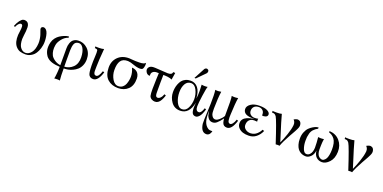

<svg xmlns="http://www.w3.org/2000/svg" viewBox="-11 -1764 5994 3002"><g transform="rotate(20 2986.0 -263.0)"><path d="M532 -217Q522 -158 501 -113.5Q480 -69 457 -45.5Q434 -22 406 -7.5Q378 7 358.5 11Q339 15 321 15Q266 15 227 2Q188 -11 156 -48Q103 -110 109 -233Q109 -245 116.5 -295Q124 -345 122 -374.5Q120 -404 103 -409Q82 -416 61.5 -396.5Q41 -377 30 -354L20 -331L0 -344Q22 -399 50 -437Q77 -472 99 -481Q119 -489 142 -484Q173 -478 189 -455Q205 -432 206.5 -397.5Q208 -363 205 -330Q202 -297 196.5 -256.5Q191 -216 191 -195Q192 -101 224 -58Q260 -8 312 -8Q367 -9 407.5 -62Q448 -115 454 -215Q456 -249 450 -288Q444 -327 435.5 -353Q427 -379 417.5 -404.5Q408 -430 407 -435Q401 -467 426 -477Q446 -486 469 -475Q512 -453 527.5 -368Q543 -283 532 -217Z M1249 -240Q1249 -183 1228.5 -136.5Q1208 -90 1176.5 -62Q1145 -34 1105 -15.5Q1065 3 1028 10Q991 17 958 16Q958 147 966 215Q950 211 926.5 211Q903 211 887 212L872 214L873 212Q873 210 874 205.5Q875 201 876.5 195Q878 189 879 179.5Q880 170 881.5 159Q883 148 884.5 132.5Q886 117 887.5 99.5Q889 82 890 60Q891 38 891 14Q735 8 672 -57Q666 -63 657.5 -73Q649 -83 638 -105.5Q627 -128 620 -153.5Q613 -179 613.5 -217Q614 -255 625 -296Q636 -339 663 -373Q690 -407 720.5 -426.5Q751 -446 783 -459.5Q815 -473 836 -477Q857 -481 866 -481L867 -461Q808 -443 763 -387Q718 -331 711 -280Q695 -187 730 -115Q747 -82 790.5 -51.5Q834 -21 891 -13V-118Q890 -236 891 -295Q891 -318 894 -338.5Q897 -359 905.5 -383Q914 -407 927.5 -425Q941 -443 965 -456Q989 -469 1020 -471Q1113 -477 1181 -412.5Q1249 -348 1249 -240ZM1156 -241Q1154 -332 1121 -388Q1088 -444 1037 -437Q989 -431 973 -390.5Q957 -350 956 -282V-125Q956 -47 957 -13Q1039 -16 1099 -74.5Q1159 -133 1156 -241Z M1575 -143Q1527 16 1446 16Q1384 16 1366 -38Q1349 -93 1352 -247Q1353 -266 1355.5 -322Q1358 -378 1357.5 -390Q1357 -402 1354 -430Q1347 -449 1307 -449V-478Q1312 -474 1366.5 -474.5Q1421 -475 1448 -485Q1430 -278 1430 -192Q1430 -181 1429.5 -162Q1429 -143 1429 -132.5Q1429 -122 1429.5 -107Q1430 -92 1432.5 -84Q1435 -76 1439.5 -67.5Q1444 -59 1451.5 -54.5Q1459 -50 1469 -49Q1494 -48 1513 -75Q1532 -102 1549 -152Z M2139 -507Q2140 -496 2141 -479Q2142 -462 2134.5 -431Q2127 -400 2108 -393Q2097 -389 2082 -388.5Q2067 -388 2054.5 -389.5Q2042 -391 2025.5 -394.5Q2009 -398 1999 -401Q1989 -404 1975 -408.5Q1961 -413 1958 -414Q1910 -433 1865 -436Q1781 -438 1745 -385.5Q1709 -333 1711 -230Q1712 -149 1753.5 -80Q1795 -11 1860 -15Q1898 -17 1925.5 -39.5Q1953 -62 1966 -96Q1979 -130 1984.5 -161.5Q1990 -193 1990 -223Q1990 -290 1957 -361Q1978 -361 1999 -354.5Q2020 -348 2040 -333.5Q2060 -319 2073 -291.5Q2086 -264 2087 -226Q2089 -108 2024.5 -46.5Q1960 15 1860 15Q1752 15 1684.5 -46Q1617 -107 1614 -233Q1611 -345 1682.5 -415.5Q1754 -486 1872 -483Q1876 -483 1908 -480Q1940 -477 1971.5 -476Q2003 -475 2039.5 -475.5Q2076 -476 2103 -484Q2130 -492 2139 -507Z M2621 -513Q2620 -506 2618 -493.5Q2616 -481 2612 -455.5Q2608 -430 2605 -413L2602 -396Q2589 -404 2569.5 -409.5Q2550 -415 2531 -417Q2512 -419 2495 -420Q2478 -421 2467 -421H2457Q2457 -420 2456.5 -378.5Q2456 -337 2455 -288Q2454 -239 2455 -198Q2455 -180 2455 -163.5Q2455 -147 2455 -133Q2455 -119 2456 -107.5Q2457 -96 2459 -86.5Q2461 -77 2465 -70.5Q2469 -64 2475 -60Q2481 -56 2490 -55Q2514 -53 2538.5 -77Q2563 -101 2577 -143L2604 -132Q2588 -82 2569 -49Q2550 -16 2531.5 -3Q2513 10 2500 13.5Q2487 17 2473 17Q2446 17 2419.5 2.5Q2393 -12 2381 -42Q2372 -83 2372.5 -159Q2373 -235 2377 -328.5Q2381 -422 2381 -423Q2371 -421 2355.5 -423Q2340 -425 2318.5 -420.5Q2297 -416 2285 -404V-405Q2268 -389 2264.5 -374.5Q2261 -360 2263 -336Q2222 -332 2198 -371Q2173 -412 2195 -447Q2220 -487 2297 -482Q2473 -470 2513 -469Q2585 -469 2586 -515Q2587 -515 2596 -514.5Q2605 -514 2613 -514Z M3089 -735Q3099 -725 3097.5 -707Q3096 -689 3085 -677L2952 -542L2930 -544L3027 -726Q3035 -740 3053.5 -745Q3072 -750 3089 -735ZM3269 -143Q3243 -53 3212 -18Q3181 17 3154 17Q3113 17 3096 -12.5Q3079 -42 3079 -108Q3079 -146 3084 -189Q3042 15 2893 15Q2797 15 2743.5 -58.5Q2690 -132 2690 -222Q2690 -255 2695 -288Q2700 -321 2714 -357Q2728 -393 2749.5 -420.5Q2771 -448 2808 -465.5Q2845 -483 2892 -483Q2968 -483 3014.5 -424.5Q3061 -366 3068 -251Q3076 -297 3076 -379Q3076 -431 3072 -483Q3100 -478 3126 -478Q3155 -478 3172 -482Q3159 -451 3141 -322.5Q3123 -194 3123 -143Q3123 -63 3175 -63Q3216 -63 3244 -153ZM3041 -229Q3041 -309 3005 -379.5Q2969 -450 2912 -450Q2849 -450 2816.5 -394.5Q2784 -339 2784 -253Q2784 -165 2819 -91Q2854 -17 2913 -17Q2973 -17 3006 -79.5Q3039 -142 3041 -229Z M3800 -147Q3752 14 3671 14Q3609 14 3593 -43Q3588 -60 3585.5 -76.5Q3583 -93 3583 -100V-108Q3537 -44 3499 -12.5Q3461 19 3416 12Q3382 7 3360.5 -20.5Q3339 -48 3334.5 -67.5Q3330 -87 3323 -131Q3322 -138 3321 -141Q3316 -23 3337.5 39.5Q3359 102 3408 133Q3432 147 3478 144Q3478 147 3476.5 152Q3475 157 3469.5 170.5Q3464 184 3456.5 194Q3449 204 3435 212Q3421 220 3404 220Q3316 220 3297 86Q3295 67 3297 7.5Q3299 -52 3302.5 -140Q3306 -228 3307 -249Q3311 -406 3300 -480Q3344 -472 3398 -483Q3382 -377 3380 -197Q3379 -124 3391.5 -94.5Q3404 -65 3429 -50Q3468 -29 3520 -74Q3539 -90 3554.5 -108.5Q3570 -127 3576.5 -138Q3583 -149 3582 -149Q3586 -437 3574 -479Q3627 -470 3680 -481Q3664 -387 3657 -205Q3655 -170 3655.5 -152.5Q3656 -135 3658.5 -110.5Q3661 -86 3669.5 -74Q3678 -62 3693 -59Q3716 -55 3738 -82.5Q3760 -110 3775 -157Z M4238 -137Q4210 -70 4157 -27.5Q4104 15 4033 15Q3923 17 3868 -38Q3832 -73 3833 -121Q3833 -160 3854 -187.5Q3875 -215 3911.5 -230Q3948 -245 3973.5 -251Q3999 -257 4034 -262Q3845 -252 3841 -358Q3839 -407 3893.5 -445Q3948 -483 4037 -483Q4126 -483 4171.5 -457.5Q4217 -432 4215 -398Q4213 -369 4182 -358Q4151 -347 4124 -353V-352L4123 -353H4124Q4129 -406 4101.5 -433.5Q4074 -461 4035 -460Q3983 -459 3957 -432.5Q3931 -406 3931 -364Q3931 -326 3956.5 -303Q3982 -280 4020 -278Q4051 -276 4086 -285Q4080 -271 4085 -236Q4035 -242 4010 -237Q3928 -218 3928 -124Q3928 -83 3964.5 -55.5Q4001 -28 4051 -30Q4110 -33 4151.5 -71Q4193 -109 4207 -146Z M4735 -419Q4737 -404 4733 -386.5Q4729 -369 4717.5 -345.5Q4706 -322 4696.5 -304Q4687 -286 4668 -253Q4649 -220 4639 -202Q4569 -77 4542 0Q4535 -4 4511.5 -4Q4488 -4 4479 -2V-1Q4361 -362 4328 -415Q4321 -425 4313 -432Q4305 -439 4300 -442.5Q4295 -446 4284.5 -447.5Q4274 -449 4271 -449Q4268 -449 4256 -449L4254 -478Q4261 -474 4320 -474Q4379 -474 4406 -483Q4418 -426 4536 -55Q4567 -121 4599.5 -215.5Q4632 -310 4639 -381Q4640 -396 4637.5 -410Q4635 -424 4630 -433.5Q4625 -443 4620 -450Q4615 -457 4612 -460L4608 -463L4615 -467Q4622 -471 4635.5 -477Q4649 -483 4662 -485Q4668 -486 4676 -485Q4684 -484 4697.5 -479Q4711 -474 4721.5 -458.5Q4732 -443 4735 -419Z M5433 -223Q5430 -112 5371.5 -49.5Q5313 13 5252 13Q5194 13 5155.5 -23.5Q5117 -60 5111 -131Q5104 -63 5064.5 -24.5Q5025 14 4985 14Q4961 14 4937.5 8.5Q4914 3 4889 -13Q4864 -29 4846 -53.5Q4828 -78 4815.5 -119Q4803 -160 4803 -213Q4802 -274 4822 -323.5Q4842 -373 4869.5 -401Q4897 -429 4929.5 -448Q4962 -467 4984.5 -473.5Q5007 -480 5019 -480V-459Q4976 -436 4949 -406Q4922 -376 4912 -338Q4902 -300 4899.5 -276.5Q4897 -253 4897 -214Q4897 -141 4920 -80.5Q4943 -20 4987 -23Q5016 -25 5036.5 -48Q5057 -71 5065 -100.5Q5073 -130 5074 -162Q5074 -248 5064 -336Q5075 -333 5104 -332.5Q5133 -332 5160 -337L5159 -330Q5158 -323 5156 -310Q5154 -297 5152.5 -278Q5151 -259 5150 -228Q5149 -197 5149 -162Q5149 -120 5160.5 -90Q5172 -60 5189 -47Q5206 -34 5220 -29Q5234 -24 5245 -25Q5253 -25 5262 -29Q5271 -33 5284 -45.5Q5297 -58 5307.5 -78Q5318 -98 5325.5 -135.5Q5333 -173 5334 -221Q5335 -282 5324.5 -327Q5314 -372 5293 -398.5Q5272 -425 5250 -439.5Q5228 -454 5199 -464L5200 -485Q5308 -479 5372 -404.5Q5436 -330 5433 -223Z M5943 -419Q5945 -404 5941 -386.5Q5937 -369 5925.5 -345.5Q5914 -322 5904.5 -304Q5895 -286 5876 -253Q5857 -220 5847 -202Q5777 -77 5750 0Q5743 -4 5719.5 -4Q5696 -4 5687 -2V-1Q5569 -362 5536 -415Q5529 -425 5521 -432Q5513 -439 5508 -442.5Q5503 -446 5492.5 -447.5Q5482 -449 5479 -449Q5476 -449 5464 -449L5462 -478Q5469 -474 5528 -474Q5587 -474 5614 -483Q5626 -426 5744 -55Q5775 -121 5807.5 -215.5Q5840 -310 5847 -381Q5848 -396 5845.5 -410Q5843 -424 5838 -433.5Q5833 -443 5828 -450Q5823 -457 5820 -460L5816 -463L5823 -467Q5830 -471 5843.5 -477Q5857 -483 5870 -485Q5876 -486 5884 -485Q5892 -484 5905.5 -479Q5919 -474 5929.5 -458.5Q5940 -443 5943 -419Z"/></g></svg>

Font: GFS Artemisia
Style: Regular
Weight: 400
Designer: Takis Katsoulidis and George D. Matthiopoulos
Foundry: Takis Katsoulidis and George D. Matthiopoulos
Version: Version 1.0